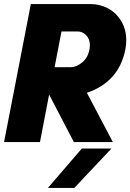

<svg xmlns="http://www.w3.org/2000/svg" viewBox="-31 -700 642 946"><path d="M121 -680H415Q462 -680 502.5 -658Q543 -636 567 -595Q591 -554 591 -502Q591 -478 587 -458Q571 -375 521.5 -321Q472 -267 397 -243L525 0H333L211 -234L166 0H-11ZM318 -369Q345 -369 373.5 -392Q402 -415 410 -457Q412 -471 412 -476Q412 -508 393.5 -526.5Q375 -545 352 -545H272L238 -369ZM372 32H518L335 226H205Z"/></svg>

Font: Teachers ExtraBold
Style: Italic
Weight: 800
Designer: Alfredo Marco Pradil & Chank Diesel
Version: Version 0.009